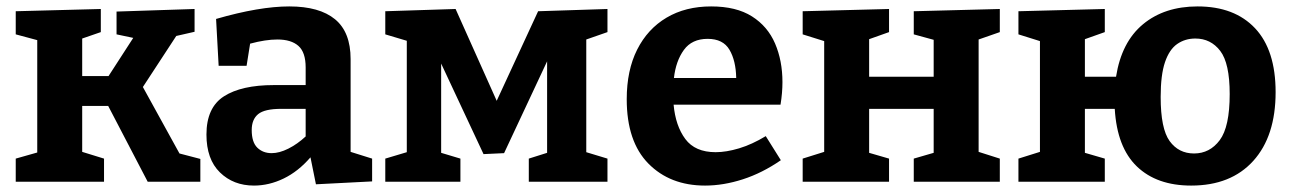

<svg xmlns="http://www.w3.org/2000/svg" viewBox="-20 -566 4024 598"><path d="M29 0V-72L96 -91V-441L29 -459V-531L294 -538V-466L236 -446V-329H318L395 -448L343 -459V-530L586 -538V-467L529 -454L425 -295L539 -88L604 -71V0H440L317 -236H236V-93L304 -72V0Z M964 8 947 -76Q909 -32 863.5 -10Q818 12 771 12Q707 12 665 -29Q623 -70 623 -147Q623 -231 677.5 -266Q732 -301 833 -301H932V-356Q932 -403 909.5 -423Q887 -443 844 -443Q807 -443 759 -430L748 -361H661L653 -507Q788 -546 881 -546Q975 -546 1023.5 -506Q1072 -466 1072 -382V-93L1139 -72V-1ZM764 -161Q764 -123 781.5 -106Q799 -89 826 -89Q850 -89 878 -103Q906 -117 932 -141V-227H856Q804 -227 784 -210.5Q764 -194 764 -161Z M1414 -72V0H1180V-72L1247 -92V-439L1180 -459V-531L1399 -538L1527 -252L1656 -531L1872 -538V-466L1806 -443V-92L1872 -72V0H1627V-72L1684 -90V-375L1550 -89L1486 -86L1354 -368V-90Z M2176 12Q2067 12 1999.5 -56.5Q1932 -125 1932 -257Q1932 -347 1964.5 -411.5Q1997 -476 2056 -511Q2115 -546 2195 -546Q2273 -546 2322 -515Q2371 -484 2394 -430.5Q2417 -377 2417 -310Q2417 -277 2411 -240H2078Q2084 -174 2114.5 -133Q2145 -92 2209 -92Q2242 -92 2282 -104Q2322 -116 2365 -142L2412 -67Q2354 -27 2293.5 -7.5Q2233 12 2176 12ZM2184 -445Q2135 -445 2110 -410.5Q2085 -376 2079 -323H2273Q2272 -377 2252 -411Q2232 -445 2184 -445Z M2480 0V-72L2547 -93V-438L2480 -459V-531L2749 -538V-466L2687 -444V-327H2888V-442L2826 -459V-531L3094 -538V-466L3028 -443V-93L3094 -72V0H2826V-72L2888 -90V-227H2687V-90L2749 -72V0Z M3152 0V-72L3219 -93V-438L3152 -459V-531L3421 -538V-466L3359 -444V-327H3456Q3473 -435 3540 -490.5Q3607 -546 3710 -546Q3825 -546 3889 -478Q3953 -410 3953 -279Q3953 -142 3883.5 -65Q3814 12 3690 12Q3583 12 3521 -47.5Q3459 -107 3452 -227H3359V-90L3421 -72V0ZM3703 -446Q3671 -446 3646.5 -429Q3622 -412 3608.5 -372.5Q3595 -333 3595 -264Q3595 -165 3623 -126.5Q3651 -88 3699 -88Q3748 -88 3779 -129.5Q3810 -171 3810 -273Q3810 -369 3780.5 -407.5Q3751 -446 3703 -446Z"/></svg>

Font: Bitter
Style: Bold
Weight: 700
Designer: Sol Matas, and Bitter project Authors
Foundry: Sol Matas
Version: Version 2.001